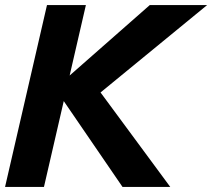

<svg xmlns="http://www.w3.org/2000/svg" viewBox="-29 -740 840 760"><path d="M-9 0 157 -720H311L145 0ZM159 -364 564 -720H791L369 -374ZM456 0 200 -374H369L645 0Z"/></svg>

Font: Instrument Sans
Style: Bold Italic
Weight: 700
Italic angle: -13°
Designer: Rodrigo Fuenzalida
Foundry: fragTYPE
Version: Version 1.000;gftools[0.9.28]